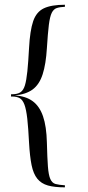

<svg xmlns="http://www.w3.org/2000/svg" viewBox="-20 -651 376 825"><path d="M258.9 154Q214.5 154 185.9 146Q157.3 137.9 140.3 116.9Q123.4 96 115.7 58.5Q108.1 21 104.8 -37.9Q101.6 -101.6 97.2 -141.1Q92.7 -180.6 85.1 -201.2Q77.4 -221.8 64.9 -229Q52.4 -236.3 32.3 -236.3H27.4V-246H32.3Q54.8 -246 67.7 -254.4Q80.6 -262.9 87.1 -284.3Q93.5 -305.6 97.6 -344.8Q101.6 -383.9 104.8 -444.4Q108.9 -520.2 122.6 -560.1Q136.3 -600 168.5 -615.3Q200.8 -630.6 258.9 -630.6V-621.8Q237.9 -621 224.2 -616.5Q210.5 -612.1 202.4 -596Q194.4 -579.8 189.9 -544Q185.5 -508.1 181.5 -444.4Q177.4 -375.8 163.3 -331.9Q149.2 -287.9 120.2 -266.5Q91.1 -245.2 43.5 -241.1Q91.1 -237.9 120.6 -216.1Q150 -194.4 164.9 -151.2Q179.8 -108.1 181.5 -37.9Q183.1 27.4 185.9 64.5Q188.7 101.6 196.4 118.5Q204 135.5 218.5 139.5Q233.1 143.5 258.9 145.2Z"/></svg>

Font: Playfair 144pt SemiExpanded Light
Style: Regular
Weight: 300
Width: 6
Designer: Claus Eggers Sørensen
Foundry: Claus Eggers Sørensen
Version: Version 2.203